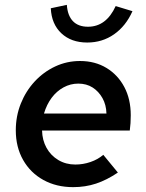

<svg xmlns="http://www.w3.org/2000/svg" viewBox="-20 -760 602 790"><path d="M281 10Q212 10 158.5 -19.5Q105 -49 75 -102Q45 -155 45 -224Q45 -282 65.5 -333.5Q86 -385 122.5 -424.5Q159 -464 207 -486.5Q255 -509 309 -509Q371 -509 418 -480.5Q465 -452 491.5 -402Q518 -352 518 -286Q518 -269 517 -253.5Q516 -238 514 -223H153Q154 -183 171.5 -151.5Q189 -120 220 -101.5Q251 -83 290 -83Q322 -83 352.5 -93.5Q383 -104 405 -123L465 -50Q419 -19 375 -4.5Q331 10 281 10ZM161 -293H418Q417 -329 401.5 -356.5Q386 -384 361 -400Q336 -416 302 -416Q270 -416 241.5 -400.5Q213 -385 192.5 -357.5Q172 -330 161 -293ZM339 -585Q273 -585 232.5 -623Q192 -661 189 -726L255 -740Q258 -696 280 -673Q302 -650 342 -650Q417 -650 456 -735L525 -714Q498 -653 449.5 -619Q401 -585 339 -585Z"/></svg>

Font: Red Hat Text SemiBold
Style: Italic
Weight: 600
Italic angle: -12°
Designer: Pentagram, MCKL
Foundry: Pentagram, MCKL
Version: Version 1.023